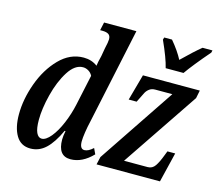

<svg xmlns="http://www.w3.org/2000/svg" viewBox="-108 -903 1187 1050"><g transform="rotate(15 485.0 -378.0)"><path d="M38 -155Q38 -240 71 -331.5Q104 -423 164 -484.5Q224 -546 301 -546Q346 -546 379 -521Q381 -540 391 -579L399 -625Q408 -663 408 -678Q408 -698 396 -706Q384 -714 361 -714H348L358 -760H541L425 -215Q418 -186 413 -153Q408 -120 408 -101Q408 -58 434 -58Q456 -58 483 -83L498 -51Q439 10 373 10Q302 10 302 -83Q302 -102 308 -132H303Q270 -60 232.5 -25Q195 10 146 10Q92 10 65 -35Q38 -80 38 -155ZM328 -288 365 -460Q357 -476 342 -485Q327 -494 311 -494Q265 -494 228.5 -436.5Q192 -379 171.5 -298Q151 -217 151 -154Q151 -105 162 -81.5Q173 -58 192 -58Q216 -58 243.5 -91.5Q271 -125 293.5 -178.5Q316 -232 328 -288ZM529 -44 820 -478H724Q704 -478 691 -468.5Q678 -459 670.5 -445.5Q663 -432 644 -392L642 -388H597L638 -536H960L951 -491L659 -58H793Q819 -58 834.5 -80.5Q850 -103 866 -146L875 -169H919L878 0H519ZM693 -753 697 -766H741Q784 -715 808 -669Q871 -731 914 -766H970L967 -753Q886 -659 849 -606H748Q736 -658 693 -753Z"/></g></svg>

Font: Noto Serif CondSemiBold
Style: Italic
Weight: 600
Width: 3
Italic angle: -12°
Designer: Monotype Design Team
Foundry: Monotype Imaging Inc.
Version: Version 1.001